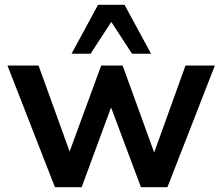

<svg xmlns="http://www.w3.org/2000/svg" viewBox="-20 -777 923 797"><path d="M208 0 11 -505H140L269 -148L400 -505H489L620 -144L750 -505H872L675 0H565L441 -331L319 0ZM277 -554 387 -757H497L607 -554H528L442 -686L356 -554Z"/></svg>

Font: MulishBold
Style: Bold
Weight: 700
Designer: Vernon Adams
Foundry: Vernon Adams
Version: Version 3.602; ttfautohint (v1.8.3)